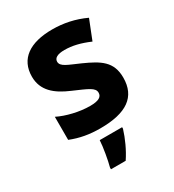

<svg xmlns="http://www.w3.org/2000/svg" viewBox="-187 -667 904 995"><g transform="rotate(-30 265.0 -169.0)"><path d="M241 10C398 10 475 -44 475 -159C475 -255 417 -289 326 -330C259 -360 219 -371 219 -401C219 -423 240 -435 282 -435C328 -435 374 -424 430 -400L476 -516C412 -546 346 -559 280 -559C146 -559 67 -505 67 -399C67 -316 124 -269 207 -234C292 -197 325 -185 325 -155C325 -131 306 -117 253 -117C190 -117 116 -135 66 -160V-22C121 0 176 10 241 10ZM182 211V221H270C301 175 326 119 341 70V61H207C205 101 192 175 182 211Z"/></g></svg>

Font: Noto Sans Mono Condensed ExtraBold
Style: Regular
Weight: 800
Width: 3
Designer: Monotype Design Team
Foundry: Monotype Imaging Inc.
Version: Version 2.014